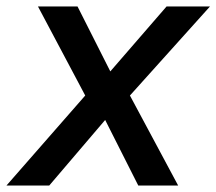

<svg xmlns="http://www.w3.org/2000/svg" viewBox="-53 -577 673 597"><path d="M100 0H-33L212 -280L65 -557H188L290 -355L465 -557H600L351 -280L501 0H377L274 -204Z"/></svg>

Font: Open Sauce One Medium Italic
Style: Regular
Weight: 500
Italic angle: -10°
Designer: Alfredo Marco Pradil
Foundry: Creative Sauce Fz LLC
Version: Version 1.477